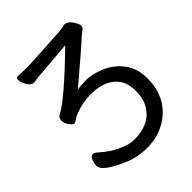

<svg xmlns="http://www.w3.org/2000/svg" viewBox="-207 -828 966 966"><g transform="rotate(-45 276.0 -345.0)"><path d="M275 22Q207 22 151 -2Q29 -54 29 -94Q29 -114 37 -132Q45 -150 58 -150Q69 -150 86 -134Q103 -118 134 -97Q207 -53 258 -53Q310 -53 349 -71Q388 -89 412 -126.5Q436 -164 436 -221Q436 -278 411 -310Q365 -370 266 -370Q220 -370 177 -357.5Q134 -345 111 -327Q108 -324 101 -324Q92 -324 78.5 -343Q65 -362 65 -380Q65 -400 81 -408Q150 -443 347 -635L142 -618Q124 -615 103 -613Q80 -613 62 -652Q56 -668 56 -679Q56 -694 68 -694Q101 -692 144 -692Q164 -692 377 -705L417 -712Q445 -712 466 -671Q474 -658 474 -648Q474 -636 463 -628Q452 -620 442 -612Q405 -577 234 -432Q258 -437 300 -437Q341 -437 395.5 -414Q450 -391 486 -343.5Q522 -296 522 -223Q522 -149 490 -94.5Q458 -40 401 -9Q344 22 275 22Z"/></g></svg>

Font: LXGW WenKai Medium
Style: Regular
Weight: 500
Designer: LXGW / Fontworks Inc.
Foundry: LXGW / Fontworks Inc.
Version: Version 1.501; October 10, 2024